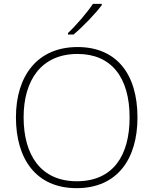

<svg xmlns="http://www.w3.org/2000/svg" viewBox="-20 -970 799 1000"><path d="M510 -943V-950H464C436 -907 376 -837 334 -798V-790H363C414 -833 477 -899 510 -943ZM696 -358C696 -588 584 -725 384 -725C175 -725 63 -575 63 -359C63 -142 168 10 379 10C591 10 696 -142 696 -358ZM103 -359C103 -552 195 -689 384 -689C560 -689 655 -567 655 -358C655 -160 569 -26 380 -26C192 -26 103 -163 103 -359Z"/></svg>

Font: Noto Sans Gurmukhi ExtraLight
Style: Regular
Weight: 200
Designer: Jelle Bosma - Monotype Design Team
Foundry: Monotype Imaging Inc.
Version: Version 2.004